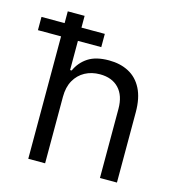

<svg xmlns="http://www.w3.org/2000/svg" viewBox="-145 -821 845 915"><g transform="rotate(15 277.5 -364.0)"><path d="M160.2 -328.1V0H77.1V-727.5H160.2V-460H168Q187 -502.4 225.3 -527.6Q263.7 -552.7 328.1 -552.7Q383.8 -552.7 425.8 -530.5Q467.8 -508.3 491.2 -462.6Q514.6 -417 514.6 -346.7V0H430.7V-340.8Q430.7 -406.2 397 -441.9Q363.3 -477.5 303.7 -477.5Q262.7 -477.5 230.2 -460Q197.8 -442.4 179 -409.2Q160.2 -376 160.2 -328.1ZM-37.1 -604V-669.4H275.4V-604Z"/></g></svg>

Font: Inter V
Style: 
Weight: 400
Designer: Rasmus Andersson
Foundry: rsms
Version: Version 4.000;git-a3f224843